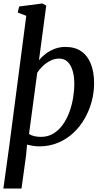

<svg xmlns="http://www.w3.org/2000/svg" viewBox="-20 -837 601 1111"><path d="M-0.5 254 34 4.5 132 -745.5 82.5 -764.5 91 -799.5 225.5 -817 247.5 -804.5 205.5 -488.5Q221 -508 244 -525.5Q267 -543 296 -554.2Q325 -565.5 358.5 -565.5Q414.5 -565.5 451.2 -539.5Q488 -513.5 506.2 -466.2Q524.5 -419 524.5 -355Q524.5 -303 510.8 -250.8Q497 -198.5 470.2 -151.5Q443.5 -104.5 404.8 -68.2Q366 -32 316 -11Q266 10 206 10Q189 10 170.8 7Q152.5 4 136.5 0L131 61L104.5 254ZM217 -45Q257 -45 288.2 -63.8Q319.5 -82.5 342.5 -114.2Q365.5 -146 380.5 -186Q395.5 -226 402.8 -269.2Q410 -312.5 410 -353Q410 -396 400 -428.8Q390 -461.5 370.8 -479.8Q351.5 -498 322.5 -498Q295 -498 270 -485Q245 -472 226 -453.2Q207 -434.5 195.5 -416.5L148 -62Q162 -52.5 180 -48.8Q198 -45 217 -45Z"/></svg>

Font: Merriweather 24pt Medium
Style: Italic
Weight: 500
Italic angle: -7.8°
Version: Version 2.101